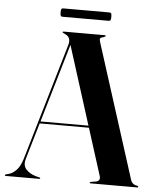

<svg xmlns="http://www.w3.org/2000/svg" viewBox="-62 -856 741 903"><g transform="rotate(5 309.0 -404.0)"><path d="M161.5 -3Q161.5 0 157.5 0H-2Q-5.5 0 -5.5 -3Q-5.5 -6 -1.5 -7L17.5 -12.5Q33.5 -18 49.8 -35.5Q66 -53 77 -89.5L238.5 -639.5Q249.5 -676 218 -689.5Q212 -693 209.2 -694Q206.5 -695 206.5 -697Q206.5 -700 211.5 -700H406Q410 -700 410 -697Q410 -694 399.5 -690Q387.5 -688 384.8 -683.2Q382 -678.5 386.5 -665L588 -33Q595 -11 619 -8Q624.5 -6 624.5 -3Q624.5 0 620 0H399.5Q395 0 395 -3Q395 -5 401 -7L425 -11Q446.5 -16 439 -39.5L369 -260H136.5L86 -88Q77 -57.5 93.5 -38.8Q110 -20 140.5 -11L156.5 -7Q161.5 -6 161.5 -3ZM139.5 -269.5H366L248.5 -640.5ZM189 -788.5Q189 -800.5 191.2 -804.5Q193.5 -808.5 200.5 -808.5H417Q424 -808.5 426.2 -805Q428.5 -801.5 428.5 -789Q428.5 -777 426.2 -773Q424 -769 417 -769H200.5Q193.5 -769 191.2 -773Q189 -777 189 -788.5Z"/></g></svg>

Font: Fraunces 144pt S000 SemiBold
Style: Regular
Weight: 600
Version: Version 1.000; ttfautohint (v1.8.3)